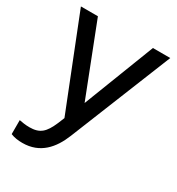

<svg xmlns="http://www.w3.org/2000/svg" viewBox="-180 -654 913 988"><g transform="rotate(30 276.5 -159.5)"><path d="M101 220C206 220 264 151 299 64L542 -539H439L276 -118L112 -539H11L225 1L209 40C180 107 154 132 91 132C69 132 45 128 31 125V208C52 217 77 220 101 220Z"/></g></svg>

Font: Mluvka Medium
Style: Regular
Weight: 500
Designer: Modified by Jiří Krblich, Original typeface by Gumpita Rahayu
Foundry: Gumpita Rahayu & Jiří Krblich
Version: Version 2.000;Glyphs 3.1.1 (3134)